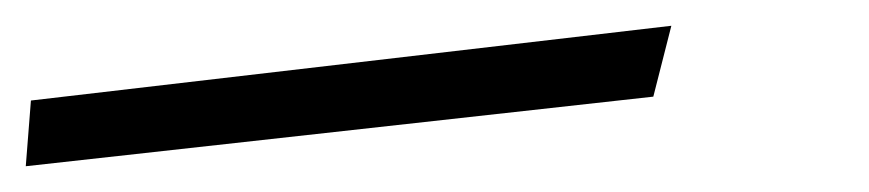

<svg xmlns="http://www.w3.org/2000/svg" viewBox="-74 10 674 149"><path d="M433 85 447 30 -50 88 -54 139Z"/></svg>

Font: Gamestation Warped
Style: Italic
Weight: 400
Designer: Jonas Hecksher
Foundry: Jonas Hecksher, Playtypeª, e-types AS
Version: Version 1.003